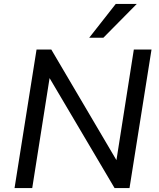

<svg xmlns="http://www.w3.org/2000/svg" viewBox="-20 -957 811 977"><path d="M54 0 166 -705H241L582 -126H570L661 -705H751L639 0H563L222 -577H235L144 0ZM434 -765 569 -937H676L506 -765Z"/></svg>

Font: Nunito Sans 10pt Medium
Style: Italic
Weight: 500
Italic angle: -9°
Designer: Vernon Adams
Foundry: Vernon Adams
Version: Version 3.101;gftools[0.9.27]